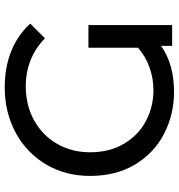

<svg xmlns="http://www.w3.org/2000/svg" viewBox="8 -756 756 812"><g transform="rotate(-90 386.0 -350.0)"><path d="M590 -354H686V0H598V-47Q521 8 403 8Q308 8 226.5 -34Q145 -76 96.5 -156.5Q48 -237 48 -347Q48 -451 96.5 -533Q145 -615 230.5 -661.5Q316 -708 423 -708Q507 -708 575.5 -680.5Q644 -653 692 -600L630 -538Q546 -619 427 -619Q347 -619 283.5 -584Q220 -549 184 -487Q148 -425 148 -347Q148 -264 184.5 -203Q221 -142 281 -110.5Q341 -79 411 -79Q460 -79 506.5 -95.5Q553 -112 590 -144Z"/></g></svg>

Font: Montserrat Alternates Medium
Style: Regular
Weight: 500
Designer: Julieta Ulanovsky
Foundry: Julieta Ulanovsky
Version: Version 7.200